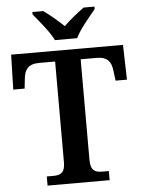

<svg xmlns="http://www.w3.org/2000/svg" viewBox="-61 -979 760 1026"><g transform="rotate(-5 319.0 -465.5)"><path d="M259 -771H378C399 -816 454 -880 485 -918V-931H427C395 -909 348 -870 318 -841C288 -870 242 -909 210 -931H152V-918C183 -880 238 -816 259 -771ZM152 0H485V-49H450C415 -49 387 -57 387 -116V-657H473C533 -657 551 -626 556 -582L563 -527H624L619 -714H19L14 -527H75L81 -582C86 -626 104 -657 164 -657H250V-115C250 -57 222 -49 187 -49H152Z"/></g></svg>

Font: Noto Serif SemiBold
Style: Regular
Weight: 600
Designer: Monotype Design Team
Foundry: Monotype Imaging Inc.
Version: Version 2.013